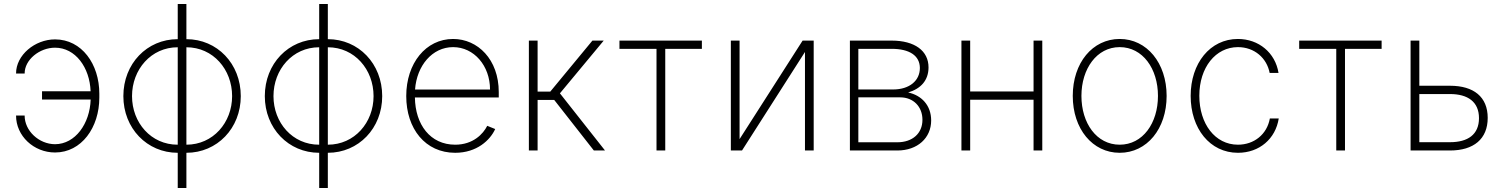

<svg xmlns="http://www.w3.org/2000/svg" viewBox="-20 -747 7464 953"><path d="M253.2 -510.3C354.4 -510.3 425.4 -411.9 429.7 -294H188.6V-252.8H430C426.1 -133.2 353.7 -31.6 253.2 -31.2C172.9 -31.6 101.9 -98 102.3 -173.7H59.7C59.3 -72.4 147.7 9.9 253.2 9.9C384.6 9.9 473 -114.3 473 -262.4V-282.3C473 -428.6 386 -551.5 253.2 -551.5C153.1 -551.5 59.3 -473.4 59.7 -382.1H102.3C101.9 -450.3 176.1 -510.3 253.2 -510.3Z M862.2 186.1H905.2V11.4C1057.9 11.4 1175.1 -110.4 1175.1 -269.9C1175.1 -430.8 1057.9 -552.6 905.2 -552.6V-727.3H862.2V-552.6C709.5 -552.6 592.3 -430.8 592.3 -269.9C592.3 -110.4 709.5 11.4 862.2 11.4ZM862.2 -28.8C729.8 -28.4 635.3 -138.1 635.3 -269.9C635.3 -402 729.8 -512.4 862.2 -512.4ZM905.2 -28.8V-512.4C1038 -512.4 1132.1 -402 1132.1 -269.9C1132.1 -138.5 1037.6 -28.8 905.2 -28.8Z M1564.3 186.1H1607.2V11.4C1759.9 11.4 1877.1 -110.4 1877.1 -269.9C1877.1 -430.8 1759.9 -552.6 1607.2 -552.6V-727.3H1564.3V-552.6C1411.6 -552.6 1294.4 -430.8 1294.4 -269.9C1294.4 -110.4 1411.6 11.4 1564.3 11.4ZM1564.3 -28.8C1431.8 -28.4 1337.4 -138.1 1337.4 -269.9C1337.4 -402 1431.8 -512.4 1564.3 -512.4ZM1607.2 -28.8V-512.4C1740.1 -512.4 1834.2 -402 1834.2 -269.9C1834.2 -138.5 1739.7 -28.8 1607.2 -28.8Z M2239.3 11.4C2346.9 11.4 2413 -51.5 2437.9 -106.5L2398.4 -122.5C2378.2 -82 2328.1 -28.8 2239.3 -28.8C2115.4 -28.8 2041.2 -128.9 2039.4 -263.1H2455.6V-290.1C2455.6 -452.1 2351.2 -553.6 2229 -553.6C2093.8 -553.6 1996.4 -433.2 1996.4 -270.2C1996.4 -107.6 2091.3 11.4 2239.3 11.4ZM2040.1 -302.6C2048.7 -421.5 2125.7 -513.1 2229 -513.1C2332.7 -513.1 2412.3 -420.8 2412.3 -302.6Z M2605.1 0H2648.4V-251.1H2730.8L2927.6 0H2983L2759.2 -283.7L2976.6 -545.5H2920.5L2711.3 -292.3H2648.4V-545.5H2605.1Z M3054.7 -504.3H3238.6V0H3282V-504.3H3463.8V-545.5H3054.7Z M3650.9 -56.5V-545.5H3607.6V0H3663L3975.5 -489V0H4018.8V-545.5H3963.8Z M4198.5 0H4433.9C4534.4 0 4601.9 -62.5 4601.9 -149.1C4601.9 -224.8 4553.3 -274.1 4487.6 -288C4551.1 -306.8 4588.4 -348.4 4588.8 -411.9C4589.1 -495 4520.2 -545.5 4405.5 -545.5H4198.5ZM4240.4 -40.8V-263.8H4448.2C4513.1 -263.8 4558.6 -218 4558.6 -152.3C4558.6 -84.9 4509.2 -40.8 4433.9 -40.8ZM4240.4 -302.9V-504.6H4405.5C4494.7 -504.6 4545.1 -470.5 4545.8 -410.2C4546.2 -345.9 4493.3 -302.9 4413 -302.9Z M4795.5 -545.5H4752.1V0H4795.5V-251.8H5110.1V0H5153.4V-545.5H5110.1V-293H4795.5Z M5537.6 11.4C5672.6 11.4 5770.6 -107.2 5770.6 -271C5770.6 -434.7 5672.2 -553.6 5537.6 -553.6C5402.7 -553.6 5304.7 -435 5304.7 -271C5304.7 -107.2 5402.7 11.4 5537.6 11.4ZM5537.6 -28.8C5422.9 -28.8 5347.7 -135.7 5347.7 -271C5347.7 -405.5 5423.7 -513.1 5537.6 -513.1C5652 -513.1 5727.6 -405.9 5727.6 -271C5727.6 -135.7 5652.3 -28.8 5537.6 -28.8Z M6124.6 11.4C6231.2 11.4 6311.4 -58.2 6327.1 -159.1H6283C6268.8 -79.9 6204.5 -28.8 6124.6 -28.8C6010.7 -28.8 5932.9 -132.8 5932.9 -271.7C5932.9 -412.3 6013.8 -513.1 6124.6 -513.1C6206.7 -513.1 6268.1 -458.5 6282 -384.9H6326C6310 -485.4 6227.6 -553.6 6124.3 -553.6C5986.2 -553.6 5889.9 -432.9 5889.9 -271C5889.9 -109 5985.4 11.4 6124.6 11.4Z M6428.6 -504.3H6612.6V0H6655.9V-504.3H6837.7V-545.5H6428.6Z M7024.9 -321.4V-545.5H6981.5V0H7177.2C7294.7 0 7364.3 -57.2 7364.3 -161.9C7364.3 -266.3 7294.7 -321.4 7177.2 -321.4ZM7024.9 -280.2H7177.2C7265.3 -280.2 7321 -241.8 7321 -160.5C7321 -78.8 7265.3 -41.2 7177.2 -41.2H7024.9Z"/></svg>

Font: Karasuma Gothic
Style: Thin
Weight: 200
Designer: Rasmus Andersson / Ryoko Ishizuka
Foundry: rsms
Version: Version 1.00